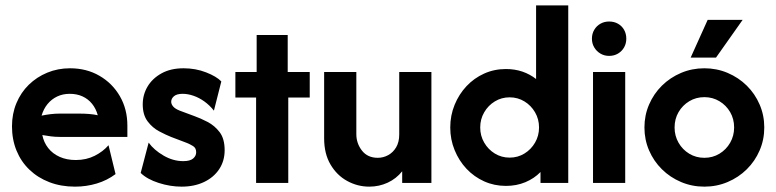

<svg xmlns="http://www.w3.org/2000/svg" viewBox="-20 -687 2915 721"><path d="M261.8 13.9Q209 13.9 165.6 -2.8Q122.2 -19.4 90.6 -49.7Q59 -79.9 42 -121.5Q25 -163.2 25 -212.5Q25 -259.7 41.7 -299.7Q58.3 -339.6 88.2 -368.8Q118.1 -397.9 157.6 -414.2Q197.2 -430.6 243.1 -430.6Q304.9 -430.6 353.5 -402.4Q402.1 -374.3 430.2 -325.7Q458.3 -277.1 458.3 -215.3V-172.9H204.2Q186.8 -172.9 170.8 -175Q154.9 -177.1 138.9 -179.9Q144.4 -152.1 161.1 -130.9Q177.8 -109.7 204.2 -97.9Q230.6 -86.1 264.6 -86.1Q304.2 -86.1 335.8 -102.1Q367.4 -118.1 387.5 -141.7L413.9 -33.3Q382.6 -9.7 343.4 2.1Q304.2 13.9 261.8 13.9ZM136.1 -252.8Q152.8 -256.2 169.8 -258.3Q186.8 -260.4 204.2 -260.4H277.8Q297.2 -260.4 314.6 -259Q331.9 -257.6 347.2 -254.2Q340.3 -279.2 325.7 -297.2Q311.1 -315.3 289.9 -325Q268.8 -334.7 241.7 -334.7Q216 -334.7 194.8 -324.7Q173.6 -314.6 158.7 -296.5Q143.8 -278.5 136.1 -252.8Z M661.8 13.9Q619.4 13.9 576 0Q532.6 -13.9 508.3 -37.5L538.2 -151.4Q558.3 -123.6 594.1 -102.8Q629.9 -81.9 668.1 -81.9Q693.8 -81.9 705.2 -91.7Q716.7 -101.4 716.7 -115.3Q716.7 -131.2 704.9 -138.5Q693.1 -145.8 680.6 -150.7L622.2 -172.9Q602.8 -180.6 577.8 -193.8Q552.8 -206.9 534.4 -231.2Q516 -255.6 516 -295.1Q516 -331.2 534 -361.8Q552.1 -392.4 586.5 -411.5Q620.8 -430.6 669.4 -430.6Q714.6 -430.6 753.8 -415.3Q793.1 -400 811.1 -381.2L783.3 -271.5Q767.4 -291.7 747.6 -305.9Q727.8 -320.1 706.6 -327.4Q685.4 -334.7 666 -334.7Q643.8 -334.7 633.3 -325.7Q622.9 -316.7 622.9 -304.9Q622.9 -295.8 630.2 -287.2Q637.5 -278.5 654.9 -271.5L709 -251.4Q732.6 -243.1 759.4 -229.2Q786.1 -215.3 804.9 -190.6Q823.6 -166 823.6 -122.9Q823.6 -82.6 803.1 -51.7Q782.6 -20.8 746.2 -3.5Q709.7 13.9 661.8 13.9Z M941.7 0V-320.8H863.9V-416.7H943.8V-555.6H1060.4V-416.7H1143.1V-320.8H1062.5V0Z M1366.7 13.9Q1322.9 13.9 1284 -7.3Q1245.1 -28.5 1221.2 -69.1Q1197.2 -109.7 1197.2 -167.4V-416.7H1318.1V-183.3Q1318.1 -148.6 1339.2 -121.5Q1360.4 -94.4 1398.6 -94.4Q1419.4 -94.4 1437.8 -104.5Q1456.2 -114.6 1467.7 -134Q1479.2 -153.5 1479.2 -181.9V-416.7H1600V0H1490.3V-43.8Q1468.1 -16 1435.8 -1Q1403.5 13.9 1366.7 13.9Z M1879.9 11.1Q1836.1 11.1 1798.3 -5.9Q1760.4 -22.9 1731.9 -53.1Q1703.5 -83.3 1687.2 -123.3Q1670.8 -163.2 1670.8 -208.3Q1670.8 -253.5 1687.2 -293.4Q1703.5 -333.3 1731.9 -363.5Q1760.4 -393.8 1798.3 -410.8Q1836.1 -427.8 1879.9 -427.8Q1913.2 -427.8 1941.7 -418.1Q1970.1 -408.3 1993.1 -390.3V-666.7H2113.9V0H2009.7V-41Q1986.1 -16.7 1952.8 -2.8Q1919.4 11.1 1879.9 11.1ZM1893.8 -95.1Q1924.3 -95.1 1949.3 -110.4Q1974.3 -125.7 1989.2 -151.4Q2004.2 -177.1 2004.2 -208.3Q2004.2 -239.6 1989.2 -265.3Q1974.3 -291 1949.3 -306.2Q1924.3 -321.5 1893.8 -321.5Q1863.2 -321.5 1838.2 -306.2Q1813.2 -291 1798.3 -265.3Q1783.3 -239.6 1783.3 -208.3Q1783.3 -177.1 1798.3 -151.4Q1813.2 -125.7 1838.2 -110.4Q1863.2 -95.1 1893.8 -95.1Z M2206.9 0V-416.7H2327.8V0ZM2267.4 -477.1Q2249.3 -477.1 2234.7 -485.8Q2220.1 -494.4 2211.5 -509Q2202.8 -523.6 2202.8 -541.7Q2202.8 -560.4 2211.5 -575Q2220.1 -589.6 2234.7 -597.9Q2249.3 -606.2 2267.4 -606.2Q2286.1 -606.2 2300.7 -597.9Q2315.3 -589.6 2323.6 -575Q2331.9 -560.4 2331.9 -541.7Q2331.9 -523.6 2323.6 -509Q2315.3 -494.4 2300.7 -485.8Q2286.1 -477.1 2267.4 -477.1Z M2625 13.9Q2578.5 13.9 2537.5 -3.5Q2496.5 -20.8 2465.6 -51.4Q2434.7 -81.9 2417.4 -122.2Q2400 -162.5 2400 -208.3Q2400 -254.2 2417.4 -294.4Q2434.7 -334.7 2465.6 -365.3Q2496.5 -395.8 2537.5 -413.2Q2578.5 -430.6 2625 -430.6Q2671.5 -430.6 2712.5 -413.2Q2753.5 -395.8 2784.4 -365.3Q2815.3 -334.7 2832.6 -294.4Q2850 -254.2 2850 -208.3Q2850 -162.5 2832.6 -122.2Q2815.3 -81.9 2784.4 -51.4Q2753.5 -20.8 2712.5 -3.5Q2671.5 13.9 2625 13.9ZM2625 -94.4Q2656.2 -94.4 2681.6 -109.7Q2706.9 -125 2721.9 -151Q2736.8 -177.1 2736.8 -208.3Q2736.8 -240.3 2721.9 -266Q2706.9 -291.7 2681.6 -306.9Q2656.2 -322.2 2625 -322.2Q2593.8 -322.2 2568.4 -306.9Q2543.1 -291.7 2528.1 -266Q2513.2 -240.3 2513.2 -208.3Q2513.2 -177.1 2528.1 -151Q2543.1 -125 2568.4 -109.7Q2593.8 -94.4 2625 -94.4ZM2573.6 -470.8 2637.5 -612.5H2768.8L2668.8 -470.8Z"/></svg>

Font: Afacad Flux
Style: Bold
Weight: 700
Designer: Kristian Moeller
Foundry: Dicotype
Version: Version 1.100